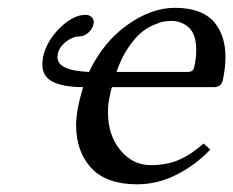

<svg xmlns="http://www.w3.org/2000/svg" viewBox="-20 -462 600 494"><path d="M279.8 -276.9H462.9Q478.5 -276.9 480 -291Q484.9 -311 484.9 -333Q484.9 -373.5 466.1 -390.9Q447.3 -408.2 420.9 -408.2Q411.6 -408.2 401.4 -406.5Q391.1 -404.8 373.5 -397Q356 -389.2 340.8 -376Q325.7 -362.8 308.6 -337.2Q291.5 -311.5 279.8 -276.9ZM128.9 -324.2Q128.9 -322.8 128.4 -319.6Q127.9 -316.4 127.9 -314.9Q127.9 -280.3 209 -276.9Q245.1 -353 307.1 -397.5Q369.1 -441.9 430.2 -441.9Q466.3 -441.9 492.4 -431.6Q518.6 -421.4 533 -402.8Q547.4 -384.3 553.7 -362.8Q560.1 -341.3 560.1 -314.9Q560.1 -288.1 553.2 -254.9Q548.8 -237.8 530.8 -237.8H268.1Q264.2 -226.6 263.2 -217.8Q257.8 -196.8 257.8 -172.9Q257.8 -114.3 289.6 -75.7Q321.3 -37.1 368.2 -37.1Q408.2 -37.1 439.5 -50.3Q470.7 -63.5 503.9 -92.8L521 -77.1Q482.4 -36.6 433.6 -12.2Q384.8 12.2 333 12.2Q253.4 12.2 214.6 -30Q175.8 -72.3 175.8 -140.1Q175.8 -178.2 193.8 -237.8Q144 -237.8 116.5 -251.2Q88.9 -264.6 88.9 -296.9Q88.9 -302.2 90.8 -315.9Q100.6 -357.9 134.8 -390.9Q168.9 -423.8 200.2 -423.8Q209 -423.8 215.1 -418.7Q221.2 -413.6 221.2 -404.8Q221.2 -400.9 220.2 -398.9Q217.8 -387.2 207 -377.7Q196.3 -368.2 183.1 -368.2Q167.5 -368.2 150.4 -355.2Q133.3 -342.3 128.9 -324.2Z"/></svg>

Font: Common Serif
Style: Bold Italic
Weight: 700
Italic angle: -12°
Designer: Philipp H. Poll, Khaled Hosny
Foundry: Stefan Peev, Context Ltd.
Version: Version 1.026